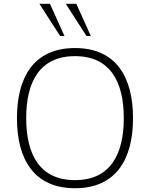

<svg xmlns="http://www.w3.org/2000/svg" viewBox="-20 -988 794 1019"><path d="M378 -690C565 -690 637 -554 637 -361C637 -168 565 -32 378 -32C191 -32 119 -168 119 -361C119 -554 191 -690 378 -690ZM686 -361C686 -579 596 -733 378 -733C160 -733 70 -579 70 -361C70 -143 160 11 378 11C596 11 686 -143 686 -361ZM189 -968 299 -797H322L245 -968ZM329 -968 439 -797H462L385 -968Z"/></svg>

Font: Perun ExtraLight
Style: Regular
Weight: 200
Foundry: Copyright (c) Stefan Peev, Context Ltd, 2016
Version: Version 1.089